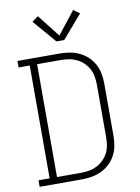

<svg xmlns="http://www.w3.org/2000/svg" viewBox="-103 -1036 805 1104"><g transform="rotate(-10 300.0 -484.0)"><path d="M37 0V-38H102V-697H37V-735H283Q313 -735 342 -730Q371 -725 397.5 -712.5Q424 -700 445.5 -680Q467 -660 481 -634Q495 -608 500.5 -579Q506 -550 506 -521V-215Q506 -185 500.5 -156Q495 -127 481 -101Q467 -75 445.5 -55Q424 -35 397.5 -22.5Q371 -10 342 -5Q313 0 283 0ZM145 -38H283Q307 -38 331 -42Q355 -46 376.5 -56.5Q398 -67 415.5 -84Q433 -101 444 -122Q455 -143 459 -167Q463 -191 463 -215V-521Q463 -544 459 -568Q455 -592 444 -613Q433 -634 415.5 -651Q398 -668 376.5 -678.5Q355 -689 331 -693Q307 -697 283 -697H145ZM277 -807 161 -942 197 -968 300 -837 403 -968 439 -942 323 -807Z"/></g></svg>

Font: Iosevka Slab XLtEx
Style: Regular
Weight: 200
Width: 7
Monospace: yes
Designer: Belleve Invis
Foundry: Belleve Invis
Version: Version 11.1.0; ttfautohint (v1.8.3)